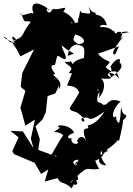

<svg xmlns="http://www.w3.org/2000/svg" viewBox="-58 -940 737 1065"><path d="M581 -638C551 -638 583 -681 627 -740C578 -695 659 -776 590 -762C603 -712 590 -778 659 -762C572 -742 566 -766 587 -765C562 -758 563 -801 480 -787C490 -748 512 -729 498 -749C493 -797 492 -807 535 -800C512 -878 461 -844 473 -871C492 -875 451 -852 434 -907C442 -861 458 -859 395 -870C371 -893 401 -908 373 -823C397 -818 324 -800 339 -818C372 -765 371 -841 293 -875C324 -917 288 -884 224 -888C246 -893 257 -877 268 -869C222 -932 232 -835 199 -885C218 -903 224 -867 201 -897C123 -949 103 -907 138 -845C131 -902 49 -826 57 -870C86 -799 69 -831 113 -819C50 -739 87 -742 17 -714C-1 -746 19 -740 32 -720C-12 -677 -13 -740 -38 -734C-8 -706 56 -699 14 -703C-1 -712 26 -690 55 -627L131 -666L65 -534L57 -458L83 -436L59 -355L55 -344L83 -243L136 -277L113 -171L128 -118L69 -211L0 -214L45 -178L10 -101L20 -85L134 -37L170 25L210 0L190 67L272 45L249 0L246 -80L259 -70L154 -109L163 -168L139 -239L179 -279L196 -317L206 -407L249 -422L270 -467L268 -444C307 -497 209 -526 248 -530C233 -550 212 -580 247 -580C265 -649 252 -633 299 -611C324 -618 285 -663 284 -688C355 -629 373 -652 318 -630C326 -710 398 -691 373 -697C352 -713 340 -714 360 -749C416 -734 432 -690 358 -695C393 -683 419 -698 407 -618C319 -598 358 -569 323 -536C415 -515 354 -565 335 -601C323 -587 270 -614 329 -573L348 -550L314 -465C395 -464 376 -399 387 -437C329 -325 300 -340 371 -315C429 -275 410 -250 391 -277C401 -270 379 -293 431 -287C435 -282 445 -264 522 -322C502 -293 476 -253 428 -244C448 -203 378 -266 421 -155C396 -213 354 -153 376 -151C378 -139 333 -132 338 -177C331 -163 293 -182 353 -204C333 -253 232 -253 274 -231C211 -186 255 -227 293 -189L276 -165L204 -41L228 -25L199 -41L231 22C259 17 256 57 281 71C355 94 330 126 350 83C400 96 344 25 341 60C407 66 355 37 371 4C349 -15 367 -67 371 -28C355 -16 326 -53 378 -54C324 39 385 41 325 77C451 -39 402 9 492 -3C438 -99 491 -68 465 -109C456 -37 465 -35 513 -78C501 -105 460 -23 532 -23C475 -85 512 -135 509 -73C527 -119 564 -91 532 -107C615 -167 591 -173 602 -156C621 -238 634 -295 614 -262C678 -323 614 -280 617 -345C605 -324 619 -271 590 -239C632 -262 580 -245 587 -297C562 -268 556 -329 611 -377C533 -406 548 -346 507 -361C533 -358 449 -390 447 -383C442 -360 461 -371 483 -369C502 -325 457 -402 502 -437C448 -435 513 -468 488 -395C524 -431 529 -485 502 -504C566 -502 571 -499 538 -549C508 -543 579 -516 555 -571C575 -608 619 -632 605 -593C631 -574 610 -547 558 -511C514 -526 560 -560 604 -502C576 -585 585 -510 528 -568C575 -618 539 -580 485 -642L602 -683Z"/></svg>

Font: Hussar Lance
Style: Regular
Weight: 700
Foundry: Cannot Into Space Fonts, PlusOne Fonts
Version: Version 2.27